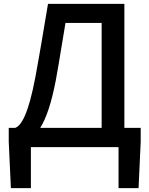

<svg xmlns="http://www.w3.org/2000/svg" viewBox="-20 -757 769 988"><path d="M139 0H590V211H693L704 -27V-99H620V-737H227C201 -584 188 -501 162 -360C126 -170 90 -110 58 -99H25V-27L36 211H139ZM187 -99C219 -150 245 -229 267 -343C288 -457 297 -524 317 -639H503V-99Z"/></svg>

Font: Noto Sans CJK SC Medium
Style: Regular
Weight: 500
Designer: Ryoko NISHIZUKA 西塚涼子 (kana, bopomofo & ideographs); Paul D. Hunt (Latin, Greek & Cyrillic); Sandoll Communications 산돌커뮤니
Foundry: Adobe
Version: Version 2.004;hotconv 1.0.118;makeotfexe 2.5.65603